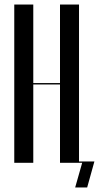

<svg xmlns="http://www.w3.org/2000/svg" viewBox="-20 -719 437 848"><path d="M127 -699V-352H245V-699H329V0H245V-346H127V0H43V-699ZM312 109 343 0H327V-6H397L365 109Z"/></svg>

Font: Moniqa SemBd Narrow Display
Style: Regular
Weight: 600
Width: 4
Designer: Rajesh Rajput
Foundry: Rajesh Rajput
Version: Version 1.000